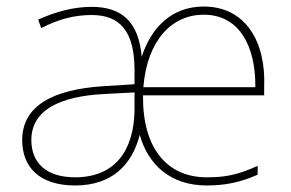

<svg xmlns="http://www.w3.org/2000/svg" viewBox="-20 -558 890 588"><path d="M604 -538C506 -538 443 -474 414 -384C405 -490 354 -537 261 -537C205 -537 150 -522 97 -498L106 -472C163 -501 211 -512 261 -512C347 -512 392 -463 392 -343V-300L296 -294C142 -284 48 -234 48 -129C48 -45 102 10 210 10C322 10 384 -52 408 -145C433 -55 501 10 613 10C670 10 718 0 769 -23V-50C707 -22 670 -15 613 -15C491 -15 416 -105 418 -266H789V-291C795 -430 732 -538 604 -538ZM604 -513C709 -513 763 -423 762 -291H419C431 -436 507 -513 604 -513ZM298 -270 392 -275V-220C390 -99 334 -15 210 -15C123 -15 76 -58 76 -129C76 -222 165 -263 298 -270Z"/></svg>

Font: Noto Sans Telugu Thin
Style: Regular
Weight: 100
Designer: Jelle Bosma - Monotype Design Team
Foundry: Monotype Imaging Inc.
Version: Version 2.005